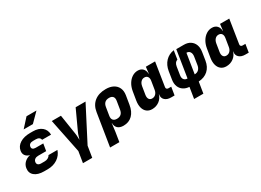

<svg xmlns="http://www.w3.org/2000/svg" viewBox="-27 -1648 3655 2690"><g transform="rotate(-30 1800.0 -302.5)"><path d="M284 7H227Q126 7 73 -37.5Q20 -82 32 -157Q40 -208 77 -243Q114 -278 169 -289Q123 -300 100 -331Q77 -362 84 -407Q95 -476 159.5 -516.5Q224 -557 322 -557H368Q460 -557 513 -512Q566 -467 567 -390H422Q419 -413 400 -426.5Q381 -440 350 -440H304Q239 -440 231 -389Q227 -365 242 -351.5Q257 -338 288 -338H411L392 -224H263Q230 -224 209 -209Q188 -194 184 -168Q180 -141 196 -125.5Q212 -110 245 -110H302Q333 -110 357.5 -123.5Q382 -137 392 -160H537Q512 -83 444 -38Q376 7 284 7ZM271 -645 398 -785H559L420 -645Z M754 180 783 0 671 -550H819L867 -241Q872 -213 873 -180Q874 -147 875 -127Q882 -147 891.5 -180Q901 -213 914 -240L1057 -550H1217L933 0L904 180Z M1193 180 1277 -345Q1293 -448 1363.5 -504Q1434 -560 1548 -560Q1619 -560 1668 -533.5Q1717 -507 1739 -458.5Q1761 -410 1751 -345L1728 -205Q1712 -102 1655.5 -46Q1599 10 1511 10Q1452 10 1419.5 -19.5Q1387 -49 1386 -105H1384L1367 30L1343 180ZM1478 -120Q1565 -120 1579 -210L1600 -340Q1607 -384 1588 -407Q1569 -430 1527 -430Q1440 -430 1426 -340L1405 -210Q1398 -167 1417.5 -143.5Q1437 -120 1478 -120Z M1974 10Q1923 10 1889 -17.5Q1855 -45 1842 -93.5Q1829 -142 1839 -205L1862 -345Q1873 -409 1902 -457Q1931 -505 1973.5 -532.5Q2016 -560 2065 -560Q2116 -560 2146 -529Q2176 -498 2177 -445H2180L2193 -550H2342L2282 -168Q2279 -151 2288.5 -140.5Q2298 -130 2315 -130H2361L2340 0H2285Q2221 0 2186 -32.5Q2151 -65 2159 -117L2160 -125H2158Q2141 -64 2090.5 -27Q2040 10 1974 10ZM2049 -120Q2084 -120 2108 -144.5Q2132 -169 2138 -210L2159 -340Q2166 -381 2149.5 -405.5Q2133 -430 2098 -430Q2064 -430 2041 -405.5Q2018 -381 2011 -340L1990 -210Q1984 -169 1999.5 -144.5Q2015 -120 2049 -120Z M2552 180 2581 0Q2526 -3 2486 -29.5Q2446 -56 2428 -102Q2410 -148 2419 -207L2439 -335Q2454 -427 2508.5 -484.5Q2563 -542 2647 -555L2625 -415Q2579 -402 2568 -335L2548 -207Q2541 -164 2560 -139.5Q2579 -115 2616 -115L2685 -550H2808Q2869 -550 2911 -522.5Q2953 -495 2971 -447Q2989 -399 2979 -335L2959 -207Q2944 -113 2884.5 -59Q2825 -5 2731 0L2702 180ZM2732 -115Q2772 -115 2797.5 -139.5Q2823 -164 2830 -207L2850 -335Q2857 -379 2839 -407Q2821 -435 2784 -435H2783Z M3174 10Q3123 10 3089 -17.5Q3055 -45 3042 -93.5Q3029 -142 3039 -205L3062 -345Q3073 -409 3102 -457Q3131 -505 3173.5 -532.5Q3216 -560 3265 -560Q3316 -560 3346 -529Q3376 -498 3377 -445H3380L3393 -550H3542L3482 -168Q3479 -151 3488.5 -140.5Q3498 -130 3515 -130H3561L3540 0H3485Q3421 0 3386 -32.5Q3351 -65 3359 -117L3360 -125H3358Q3341 -64 3290.5 -27Q3240 10 3174 10ZM3249 -120Q3284 -120 3308 -144.5Q3332 -169 3338 -210L3359 -340Q3366 -381 3349.5 -405.5Q3333 -430 3298 -430Q3264 -430 3241 -405.5Q3218 -381 3211 -340L3190 -210Q3184 -169 3199.5 -144.5Q3215 -120 3249 -120Z"/></g></svg>

Font: JetBrains Mono ExtraBold
Style: Italic
Weight: 800
Italic angle: -9°
Monospace: yes
Designer: Philipp Nurullin, Konstantin Bulenkov
Foundry: JetBrains
Version: Version 2.305; ttfautohint (v1.8.4.7-5d5b)